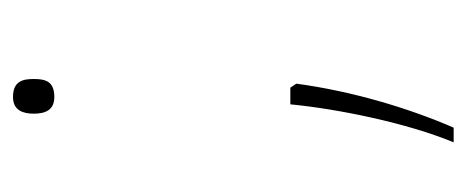

<svg xmlns="http://www.w3.org/2000/svg" viewBox="-226 -346 701 288"><g transform="rotate(-90 124.0 -201.5)"><path d="M98 -501C98 -484 103 -470 123 -470C147 -470 150 -484 150 -501C150 -517 147 -532 123 -532C103 -532 98 -517 98 -501ZM137 -116H112C105 -44 84 59 55 129H77C107 60 132 -25 143 -107Z"/></g></svg>

Font: Noto Sans Sinhala Thin
Style: Regular
Weight: 100
Designer: Jelle Bosma - Monotype Design Team
Foundry: Monotype Imaging Inc.
Version: Version 2.006